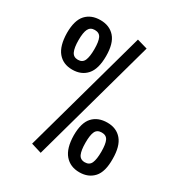

<svg xmlns="http://www.w3.org/2000/svg" viewBox="-172 -821 875 945"><g transform="rotate(30 265.0 -349.0)"><path d="M129 -645Q104 -645 94 -625Q84 -605 84 -562Q84 -519 94 -497.5Q104 -476 129 -476Q155 -476 164.5 -497.5Q174 -519 174 -562Q174 -605 164.5 -625Q155 -645 129 -645ZM336 -710 395 -693 200 12 141 -6ZM17 -564Q17 -636 47 -668.5Q77 -701 129 -701Q181 -701 211 -667Q241 -633 241 -561Q241 -488 211 -454Q181 -420 129 -420Q77 -420 47.5 -455.5Q18 -491 17 -564ZM298 -144Q298 -216 328 -248.5Q358 -281 411 -281Q463 -281 492.5 -246Q522 -211 522 -139Q523 -66 493 -33Q463 0 412 0Q360 0 329.5 -35.5Q299 -71 298 -144ZM366 -142Q366 -99 375.5 -77.5Q385 -56 411 -56Q437 -56 446.5 -77.5Q456 -99 456 -142Q456 -185 446.5 -205Q437 -225 411 -225Q385 -225 375.5 -205Q366 -185 366 -142Z"/></g></svg>

Font: Panefresco 500wt
Style: Regular
Weight: 700
Foundry: Campivisivi & Chank Co
Version: Version 1.001